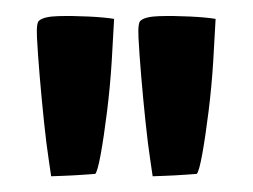

<svg xmlns="http://www.w3.org/2000/svg" viewBox="-20 -807 321 244"><path d="M45 -583Q45 -584 42 -603.5Q39 -623 36 -651.5Q33 -680 30.5 -709.5Q28 -739 27 -759Q26 -779 30 -781Q36 -786 54 -786.5Q72 -787 92.5 -786Q113 -785 125 -783Q124 -762 122 -729.5Q120 -697 116 -665Q112 -633 108 -611Q104 -589 101 -586Q101 -586 87 -585Q73 -584 59 -583.5Q45 -583 45 -583ZM174 -583Q174 -584 171 -603.5Q168 -623 165 -651.5Q162 -680 159.5 -709.5Q157 -739 156 -759Q155 -779 159 -781Q165 -786 183 -786.5Q201 -787 221.5 -786Q242 -785 254 -783Q253 -762 251 -729.5Q249 -697 245 -665Q241 -633 237 -611Q233 -589 230 -586Q230 -586 216 -585Q202 -584 188 -583.5Q174 -583 174 -583Z"/></svg>

Font: Yanone Kaffeesatz ExtraLight SemiBold
Style: Regular
Weight: 600
Version: Version 2.003